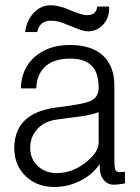

<svg xmlns="http://www.w3.org/2000/svg" viewBox="-20 -705 540 742"><path d="M365.2 -71.3V-62.5Q365.2 -28.3 380.9 -9.8Q395.5 8.8 419.9 8.8Q427.7 8.8 436.5 7.8Q449.2 5.9 462.9 3.9V-41L440.4 -40Q427.7 -40 424.8 -51.8Q421.9 -61.5 421.9 -87.9V-374Q421.9 -451.2 376 -492.2Q331.1 -531.2 251 -531.2Q167 -531.2 114.3 -485.4Q62.5 -439.5 60.5 -363.3H120.1Q122.1 -419.9 157.2 -450.2Q191.4 -478.5 251 -478.5Q307.6 -478.5 334 -451.2Q361.3 -424.8 361.3 -365.2Q361.3 -328.1 327.1 -313.5Q301.8 -302.7 209 -291Q127 -282.2 84 -247.1Q35.2 -207 35.2 -132.8Q35.2 -66.4 79.1 -24.4Q122.1 17.6 191.4 17.6Q241.2 17.6 287.1 -4.9Q337.9 -29.3 365.2 -71.3ZM361.3 -271.5V-153.3Q361.3 -117.2 312.5 -78.1Q260.7 -36.1 199.2 -36.1Q155.3 -36.1 126 -63.5Q96.7 -90.8 96.7 -133.8Q96.7 -175.8 124 -206.1Q152.3 -237.3 201.2 -243.2L237.3 -248Q284.2 -253.9 302.7 -256.8Q337.9 -262.7 361.3 -271.5ZM355.5 -679.7Q354.5 -665 346.7 -657.2Q336.9 -646.5 316.4 -646.5Q303.7 -646.5 284.2 -653.3Q271.5 -657.2 247.1 -667L245.1 -668Q231.4 -674.8 218.8 -677.7Q196.3 -684.6 175.8 -684.6Q136.7 -684.6 108.4 -653.3Q82 -623 77.1 -581.1H124Q127 -600.6 139.6 -612.3Q153.3 -625 175.8 -625Q191.4 -625 208 -621.1Q218.8 -618.2 242.2 -608.4L247.1 -606.4L257.8 -602.5Q279.3 -593.8 290 -589.8Q307.6 -584 320.3 -584Q355.5 -584 379.9 -611.3Q404.3 -639.6 401.4 -679.7Z"/></svg>

Font: DotumChe
Style: Regular
Weight: 400
Monospace: yes
Version: Version 2.21